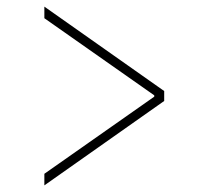

<svg xmlns="http://www.w3.org/2000/svg" viewBox="-20 -622 640 580"><path d="M114 -62V-97L446 -330V-334L114 -567V-602L476 -347V-317Z"/></svg>

Font: Source Code Pro ExtraLight ExtraLight
Style: Italic
Weight: 250
Italic angle: -11°
Monospace: yes
Version: Version 1.016;hotconv 1.0.116;makeotfexe 2.5.65601